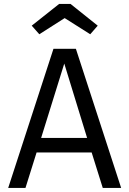

<svg xmlns="http://www.w3.org/2000/svg" viewBox="-20 -930 640 950"><path d="M433.5 -175.5H161L106 0H20.5L244.5 -688.5H355.5L579.5 0H488.5ZM183.5 -247.5H411L298 -615.5ZM329 -910.5 463.5 -803 426.5 -760.5 300 -840.5 174.5 -760.5 137 -803 272.5 -910.5Z"/></svg>

Font: Fira Code Light
Style: Regular
Weight: 400
Monospace: yes
Version: Version 5.002